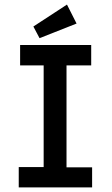

<svg xmlns="http://www.w3.org/2000/svg" viewBox="-20 -820 490 840"><path d="M62 0V-89H171V-534H68V-623H379V-534H271V-88H383V0ZM153 -653 126 -704 273 -800 315 -717Z"/></svg>

Font: Inconsolata SemiCondensed Bold
Style: Regular
Weight: 700
Width: 4
Monospace: yes
Designer: Raph Levien, Cyreal, Brenton Simpson
Foundry: Raph Levien, Cyreal, Google
Version: Version 3.001; ttfautohint (v1.8.2.53-6de2)